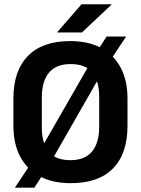

<svg xmlns="http://www.w3.org/2000/svg" viewBox="-20 -846 662 902"><path d="M312 14.5Q227 14.5 167 -17.5Q107 -49.5 75 -110Q43 -170.5 43 -255V-383.5Q43 -513 111 -583Q179 -653 310 -653Q395.5 -653 455.5 -620.5Q515.5 -588 547.2 -527.8Q579 -467.5 579 -383.5V-255Q579 -124.5 511.2 -55Q443.5 14.5 312 14.5ZM50 35.5 135 -92.5 163.5 -131 414 -567 432 -599 481 -674.5H572.5L489.5 -549L462.5 -511L213 -75L198 -52L141.5 35.5ZM311 -93.5Q378.5 -93.5 412.2 -134Q446 -174.5 446 -249.5V-391Q446 -465 414 -505Q382 -545 311 -545Q243.5 -545 210 -504.5Q176.5 -464 176.5 -389V-247.5Q176.5 -172.5 208.8 -133Q241 -93.5 311 -93.5ZM363 -826H504V-824.5L365 -693.5H249V-695Z"/></svg>

Font: Anek Latin Medium SemiBold
Style: Regular
Weight: 600
Version: Version 1.003